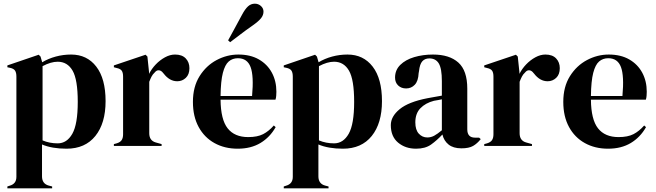

<svg xmlns="http://www.w3.org/2000/svg" viewBox="-20 -792 3560 1042"><path d="M20 230V220L32 216Q69 206 69 168V-376Q69 -398 61.5 -409Q54 -420 34 -424L20 -427V-437L190 -495L200 -485L209 -454Q242 -474 282.5 -485Q323 -496 366 -496Q452 -496 502.5 -430.5Q553 -365 553 -243Q553 -123 497.5 -54Q442 15 341 15Q262 15 208 -8V165Q208 205 244 215L263 220V230ZM293 -14Q343 -14 372.5 -66Q402 -118 402 -239Q402 -360 374 -408.5Q346 -457 293 -457Q256 -457 211 -433V-30Q249 -14 293 -14Z M598 0V-10L613 -14Q633 -20 640.5 -32Q648 -44 648 -63V-376Q648 -398 640.5 -408.5Q633 -419 613 -423L598 -427V-437L770 -495L780 -485L789 -399V-391Q803 -419 825.5 -442.5Q848 -466 875.5 -481Q903 -496 930 -496Q968 -496 988 -475Q1008 -454 1008 -422Q1008 -388 988.5 -369.5Q969 -351 942 -351Q900 -351 868 -393L866 -395Q856 -409 843 -410.5Q830 -412 819 -398Q809 -389 802.5 -376.5Q796 -364 790 -348V-69Q790 -29 825 -19L857 -10V0Z M1274 -496Q1339 -496 1385 -469.5Q1431 -443 1455.5 -397.5Q1480 -352 1480 -294Q1480 -283 1479 -271.5Q1478 -260 1475 -251H1177Q1178 -143 1215.5 -95.5Q1253 -48 1327 -48Q1377 -48 1408 -64Q1439 -80 1466 -111L1476 -102Q1445 -47 1393.5 -16Q1342 15 1270 15Q1199 15 1144 -15.5Q1089 -46 1058 -103Q1027 -160 1027 -239Q1027 -321 1063 -378.5Q1099 -436 1155.5 -466Q1212 -496 1274 -496ZM1271 -476Q1242 -476 1221.5 -458.5Q1201 -441 1189.5 -396.5Q1178 -352 1177 -271H1348Q1358 -380 1340 -428Q1322 -476 1271 -476ZM1218 -573Q1232 -599 1250 -631.5Q1268 -664 1293 -711Q1310 -743 1326 -757.5Q1342 -772 1363 -772Q1382 -772 1396 -759.5Q1410 -747 1410 -729Q1410 -710 1397 -693.5Q1384 -677 1353 -655Q1310 -625 1281 -602.5Q1252 -580 1229 -563Z M1520 230V220L1532 216Q1569 206 1569 168V-376Q1569 -398 1561.5 -409Q1554 -420 1534 -424L1520 -427V-437L1690 -495L1700 -485L1709 -454Q1742 -474 1782.5 -485Q1823 -496 1866 -496Q1952 -496 2002.5 -430.5Q2053 -365 2053 -243Q2053 -123 1997.5 -54Q1942 15 1841 15Q1762 15 1708 -8V165Q1708 205 1744 215L1763 220V230ZM1793 -14Q1843 -14 1872.5 -66Q1902 -118 1902 -239Q1902 -360 1874 -408.5Q1846 -457 1793 -457Q1756 -457 1711 -433V-30Q1749 -14 1793 -14Z M2238 15Q2180 15 2140.5 -18Q2101 -51 2101 -113Q2101 -160 2149 -199.5Q2197 -239 2300 -259Q2316 -262 2336 -265.5Q2356 -269 2378 -273V-352Q2378 -420 2361.5 -447.5Q2345 -475 2310 -475Q2286 -475 2272 -459.5Q2258 -444 2254 -406L2252 -395Q2250 -352 2231 -332Q2212 -312 2184 -312Q2158 -312 2141 -328Q2124 -344 2124 -371Q2124 -412 2152.5 -440Q2181 -468 2228 -482Q2275 -496 2330 -496Q2419 -496 2467.5 -452.5Q2516 -409 2516 -311V-90Q2516 -45 2558 -45H2580L2589 -37Q2570 -13 2547.5 0Q2525 13 2484 13Q2440 13 2414.5 -7.5Q2389 -28 2381 -62Q2351 -30 2319.5 -7.5Q2288 15 2238 15ZM2299 -46Q2319 -46 2336.5 -55.5Q2354 -65 2378 -85V-253Q2368 -251 2358 -249Q2348 -247 2335 -245Q2289 -233 2261.5 -204.5Q2234 -176 2234 -128Q2234 -87 2253 -66.5Q2272 -46 2299 -46Z M2608 0V-10L2623 -14Q2643 -20 2650.5 -32Q2658 -44 2658 -63V-376Q2658 -398 2650.5 -408.5Q2643 -419 2623 -423L2608 -427V-437L2780 -495L2790 -485L2799 -399V-391Q2813 -419 2835.5 -442.5Q2858 -466 2885.5 -481Q2913 -496 2940 -496Q2978 -496 2998 -475Q3018 -454 3018 -422Q3018 -388 2998.5 -369.5Q2979 -351 2952 -351Q2910 -351 2878 -393L2876 -395Q2866 -409 2853 -410.5Q2840 -412 2829 -398Q2819 -389 2812.5 -376.5Q2806 -364 2800 -348V-69Q2800 -29 2835 -19L2867 -10V0Z M3284 -496Q3349 -496 3395 -469.5Q3441 -443 3465.5 -397.5Q3490 -352 3490 -294Q3490 -283 3489 -271.5Q3488 -260 3485 -251H3187Q3188 -143 3225.5 -95.5Q3263 -48 3337 -48Q3387 -48 3418 -64Q3449 -80 3476 -111L3486 -102Q3455 -47 3403.5 -16Q3352 15 3280 15Q3209 15 3154 -15.5Q3099 -46 3068 -103Q3037 -160 3037 -239Q3037 -321 3073 -378.5Q3109 -436 3165.5 -466Q3222 -496 3284 -496ZM3281 -476Q3252 -476 3231.5 -458.5Q3211 -441 3199.5 -396.5Q3188 -352 3187 -271H3358Q3368 -380 3350 -428Q3332 -476 3281 -476Z"/></svg>

Font: DeepMind Serif Display
Style: Regular
Weight: 400
Designer: Frank Grießhammer / Modifications: Colophon Foundry
Foundry: Colophon Foundry
Version: Version 5.003; ttfautohint (v1.8.2)